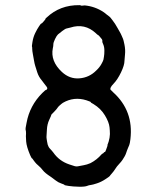

<svg xmlns="http://www.w3.org/2000/svg" viewBox="-20 -691 587 745"><path d="M288 -671Q293 -671 293 -670Q293 -669 298 -669Q303 -669 303.5 -669.5Q304 -670 309 -670Q349 -666 382 -644Q385 -642 387.5 -640Q390 -638 393.5 -635Q397 -632 402 -628.5Q407 -625 409.5 -621.5Q412 -618 416.5 -612.5Q421 -607 426.5 -598.5Q432 -590 436 -582.5Q440 -575 444.5 -567.5Q449 -560 452.5 -551.5Q456 -543 457.5 -540Q459 -537 463 -517.5Q467 -498 465 -479Q463 -460 463 -455Q463 -438 449.5 -410Q436 -382 420.5 -366Q405 -350 409 -343Q411 -341 419 -333Q499 -261 486 -151Q484 -134 481.5 -128Q479 -122 477 -117.5Q475 -113 473 -107.5Q471 -102 469 -96Q467 -90 463.5 -84Q460 -78 455.5 -71Q451 -64 442 -54.5Q433 -45 427.5 -36Q422 -27 414 -18Q406 -9 406 -8Q406 -7 389.5 4Q373 15 356 20.5Q339 26 333.5 26.5Q328 27 325 28Q322 29 319 30Q310 34 286.5 33.5Q263 33 246.5 30.5Q230 28 230 26.5Q230 25 218 21Q206 17 196.5 9.5Q187 2 177 -5Q154 -20 146.5 -30Q139 -40 129.5 -48Q120 -56 116 -61.5Q112 -67 111 -68Q110 -69 107.5 -73Q105 -77 104 -76.5Q103 -76 97 -89Q83 -122 81.5 -142Q80 -162 80.5 -162.5Q81 -163 81 -173Q81 -183 79.5 -187Q78 -191 83 -214Q95 -281 144 -330Q156 -342 158.5 -342Q161 -342 163 -346Q165 -350 159 -357Q153 -364 150.5 -368Q148 -372 143 -378Q130 -393 124.5 -410.5Q119 -428 116.5 -436Q114 -444 112 -456Q110 -468 107.5 -481Q105 -494 105 -502Q105 -510 104 -510Q103 -510 106 -528.5Q109 -547 116.5 -562.5Q124 -578 131.5 -589Q139 -600 140 -600Q142 -599 145 -603Q148 -607 148.5 -607Q149 -607 150 -608.5Q151 -610 154 -613.5Q157 -617 156.5 -618Q156 -619 161 -623Q213 -672 288 -671ZM352 -562Q309 -602 253 -584Q243 -581 238.5 -580.5Q234 -580 222 -571Q210 -562 205 -557.5Q200 -553 193.5 -539.5Q187 -526 187 -519Q187 -512 185 -504Q175 -454 220 -412Q250 -384 288 -387Q326 -390 353 -417Q366 -429 373.5 -442.5Q381 -456 381.5 -460Q382 -464 383.5 -472Q385 -480 385 -494.5Q385 -509 380.5 -519Q376 -529 377 -530Q378 -536 374 -540.5Q370 -545 366.5 -549.5Q363 -554 360.5 -555Q358 -556 352 -562ZM343 -287Q335 -292 333.5 -292.5Q332 -293 332.5 -294.5Q333 -296 315 -302Q267 -317 224 -292Q221 -290 218 -287.5Q215 -285 210.5 -281Q206 -277 203 -272.5Q200 -268 198.5 -266.5Q197 -265 193.5 -261Q190 -257 185 -252Q179 -247 179 -245Q179 -243 171 -226Q163 -209 162 -188Q161 -167 160.5 -163Q160 -159 161 -152Q162 -145 162.5 -142.5Q163 -140 163.5 -137.5Q164 -135 165 -130Q168 -120 174 -114Q180 -108 187 -99Q210 -66 249 -53Q257 -51 266 -47.5Q275 -44 284 -46Q293 -48 305 -50Q317 -52 331 -58Q356 -71 374 -92Q377 -95 377 -94.5Q377 -94 378 -95Q381 -96 383 -99Q385 -102 386 -101Q389 -101 392 -111Q397 -124 398 -128L396 -126Q409 -157 406 -185Q405 -191 405 -197Q403 -217 387 -243.5Q371 -270 343 -287Z"/></svg>

Font: TT2020 Style E
Style: Regular
Weight: 400
Version: Version 00.2